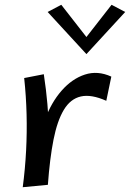

<svg xmlns="http://www.w3.org/2000/svg" viewBox="-20 -769 543 802"><path d="M180 3 138 -110Q141 -196 167.5 -268.5Q194 -341 237.5 -390.5Q281 -440 334.5 -457.5Q388 -475 445 -449L424 -348Q361 -376 317.5 -366Q274 -356 246.5 -310Q219 -264 203.5 -185.5Q188 -107 180 3ZM180 3 75 13Q85 -63 89 -139.5Q93 -216 91 -292.5Q89 -369 81 -443L163 -459Q173 -393 178 -334.5Q183 -276 184.5 -222Q186 -168 184.5 -112.5Q183 -57 180 3ZM236 -749 353 -599 341 -543 179 -719ZM446 -749 503 -719 341 -543 329 -599Z"/></svg>

Font: Marhey Light
Style: Regular
Weight: 300
Designer: Nur Syamsi & Bustanul Arifin
Foundry: Namelatype
Version: Version 1.000